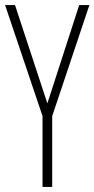

<svg xmlns="http://www.w3.org/2000/svg" viewBox="-20 -734 371 754"><path d="M166 -328 39 -714H0L147 -278V0H185V-278L331 -714H291Z"/></svg>

Font: Noto Sans Telugu ExtraCondensed ExtraLight
Style: Regular
Weight: 200
Width: 2
Designer: Jelle Bosma - Monotype Design Team
Foundry: Monotype Imaging Inc.
Version: Version 2.005